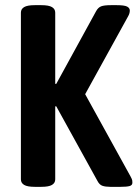

<svg xmlns="http://www.w3.org/2000/svg" viewBox="-20 -722 533 744"><path d="M115 2Q86 2 73.5 -5.5Q61 -13 61 -27V-673Q61 -687 73.5 -694.5Q86 -702 115 -702H140Q169 -702 181.5 -694.5Q194 -687 194 -673V-397H198L352 -678Q360 -693 372 -697.5Q384 -702 410 -702H432Q462 -702 472.5 -696.5Q483 -691 483 -681Q483 -670 476 -658L310 -357L486 -38Q492 -27 492.5 -22.5Q493 -18 493 -14Q493 -4 482 -1Q471 2 447 2H407Q389 2 377 -2Q365 -6 357 -22L198 -310H194V-27Q194 -13 181.5 -5.5Q169 2 140 2Z"/></svg>

Font: Asap Condensed SemiBold
Style: Regular
Weight: 600
Width: 3
Designer: Pablo Cosgaya
Foundry: Omnibus-Type
Version: Version 3.001; ttfautohint (v1.8.4.7-5d5b)